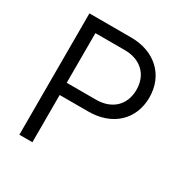

<svg xmlns="http://www.w3.org/2000/svg" viewBox="-170 -883 984 1021"><g transform="rotate(30 321.5 -372.5)"><path d="M88 0H168V-290H344C491 -290 588 -381 588 -517C588 -653 490 -745 344 -745H88ZM168 -365V-670H348C444 -670 508 -612 508 -518C508 -423 444 -365 348 -365Z"/></g></svg>

Font: Mluvka
Style: Regular
Weight: 400
Designer: Modified by Jiří Krblich, Original typeface by Gumpita Rahayu
Foundry: Gumpita Rahayu & Jiří Krblich
Version: Version 2.000;Glyphs 3.1.1 (3134)